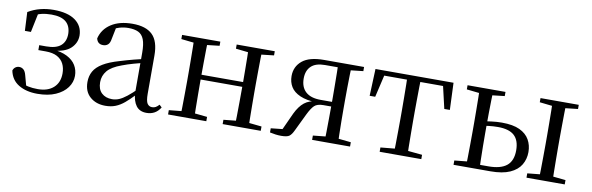

<svg xmlns="http://www.w3.org/2000/svg" viewBox="-42 -871 3781 1226"><g transform="rotate(10 1848.0 -258.0)"><path d="M218 15Q146 15 97 -14.5Q48 -44 36 -104Q41 -119 52 -126.5Q63 -134 76 -134Q92 -134 104 -123.5Q116 -113 122 -89L144 -8L96 -42Q126 -27 153.5 -21Q181 -15 216 -15Q281 -15 318 -48.5Q355 -82 355 -141Q355 -176 341.5 -203Q328 -230 299.5 -245.5Q271 -261 224 -261H177V-293H222Q286 -293 316.5 -319.5Q347 -346 347 -396Q346 -447 315 -473Q284 -499 221 -499Q186 -499 156.5 -492Q127 -485 97 -466L137 -497L110 -367H71L65 -488Q102 -510 143 -520.5Q184 -531 229 -531Q321 -531 370 -495.5Q419 -460 420 -398Q420 -350 383.5 -315Q347 -280 261 -273L263 -282Q323 -277 361 -257.5Q399 -238 417.5 -207.5Q436 -177 436 -139Q436 -98 410.5 -63Q385 -28 336.5 -6.5Q288 15 218 15Z M659 15Q599 15 560 -19Q521 -53 521 -115Q521 -154 538 -184.5Q555 -215 594.5 -239Q634 -263 700 -282Q742 -295 788 -307Q834 -319 874 -328V-303Q834 -293 793 -281.5Q752 -270 718 -257Q654 -234 627.5 -202Q601 -170 601 -128Q601 -82 626.5 -58Q652 -34 694 -34Q717 -34 739 -43Q761 -52 789 -74Q817 -96 855 -134L864 -87H840Q809 -54 781.5 -31Q754 -8 725 3.5Q696 15 659 15ZM926 14Q881 14 858.5 -16.5Q836 -47 833 -100V-103V-359Q833 -415 821 -445.5Q809 -476 784 -488Q759 -500 719 -500Q690 -500 661 -491.5Q632 -483 599 -465L642 -492L626 -413Q622 -386 609.5 -375Q597 -364 578 -364Q542 -364 534 -400Q549 -461 603 -496Q657 -531 741 -531Q828 -531 870.5 -489.5Q913 -448 913 -355V-108Q913 -61 924 -44.5Q935 -28 955 -28Q968 -28 978 -33.5Q988 -39 1000 -52L1016 -37Q1000 -11 977.5 1.5Q955 14 926 14Z M1144 0Q1145 -24 1145.5 -65Q1146 -106 1146.5 -150Q1147 -194 1147 -229V-288Q1147 -322 1146.5 -366Q1146 -410 1145.5 -451Q1145 -492 1144 -516H1233Q1232 -492 1231.5 -450.5Q1231 -409 1230.5 -363Q1230 -317 1230 -280V-260Q1230 -210 1230.5 -159Q1231 -108 1231.5 -66Q1232 -24 1233 0ZM1496 0Q1498 -24 1498.5 -66Q1499 -108 1499.5 -159Q1500 -210 1500 -260V-280Q1500 -317 1499.5 -363Q1499 -409 1498.5 -450.5Q1498 -492 1496 -516H1585Q1584 -492 1583.5 -451Q1583 -410 1582.5 -366Q1582 -322 1582 -288V-229Q1582 -194 1582.5 -150Q1583 -106 1583.5 -65Q1584 -24 1585 0ZM1064 0V-28L1174 -39H1206L1312 -28V0ZM1064 -489V-516H1312V-489L1206 -477H1174ZM1418 0V-28L1526 -39H1559L1665 -28V0ZM1418 -489V-516H1665V-489L1559 -477H1526ZM1188 -256V-287H1541V-256Z M1985 -516H2244V-489L2135 -477L2121 -485H1996Q1936 -485 1906.5 -456.5Q1877 -428 1877 -377Q1877 -321 1910 -291Q1943 -261 2007 -261H2121V-231H2031Q1991 -231 1972.5 -213.5Q1954 -196 1933 -153L1879 -41Q1866 -13 1851.5 -2Q1837 9 1798 9Q1780 9 1761.5 6.5Q1743 4 1725 0V-27L1837 -39L1791 -15L1850 -144Q1874 -194 1905.5 -219Q1937 -244 1992 -249L1987 -240Q1919 -242 1877 -260.5Q1835 -279 1816.5 -309.5Q1798 -340 1798 -379Q1798 -440 1843.5 -478Q1889 -516 1985 -516ZM2078 0Q2079 -24 2079.5 -65.5Q2080 -107 2080.5 -154Q2081 -201 2081 -240V-288Q2081 -322 2080.5 -366Q2080 -410 2079.5 -451Q2079 -492 2078 -516H2165Q2164 -492 2163 -451Q2162 -410 2161.5 -366Q2161 -322 2161 -288V-229Q2161 -194 2161.5 -150Q2162 -106 2163 -65Q2164 -24 2165 0ZM1998 0V-28L2105 -39H2138L2244 -28V0Z M2311 -341 2318 -516H2824L2831 -341H2795L2755 -513L2797 -484H2345L2387 -513L2347 -341ZM2436 0V-28L2551 -39H2591L2706 -28V0ZM2527 0Q2528 -24 2528.5 -65Q2529 -106 2529.5 -150Q2530 -194 2530 -229V-288Q2530 -322 2529.5 -366Q2529 -410 2528.5 -451Q2528 -492 2527 -516H2615Q2614 -492 2613.5 -451Q2613 -410 2612.5 -366Q2612 -322 2612 -288V-229Q2612 -194 2612.5 -150Q2613 -106 2613.5 -65Q2614 -24 2615 0Z M3030 0V-29H3136Q3215 -29 3254 -60.5Q3293 -92 3293 -160Q3293 -225 3259 -256Q3225 -287 3153 -287Q3122 -287 3093.5 -283.5Q3065 -280 3037 -274V-305Q3071 -310 3105.5 -314.5Q3140 -319 3173 -319Q3245 -319 3288.5 -298.5Q3332 -278 3352 -242.5Q3372 -207 3372 -163Q3372 -117 3350 -80Q3328 -43 3280 -21.5Q3232 0 3153 0ZM2995 0Q2996 -24 2996.5 -65Q2997 -106 2997.5 -150Q2998 -194 2998 -229V-288Q2998 -322 2997.5 -366Q2997 -410 2996.5 -451Q2996 -492 2995 -516H3083Q3082 -492 3081 -451Q3080 -410 3079.5 -366Q3079 -322 3079 -287V-229Q3079 -194 3079.5 -150Q3080 -106 3081 -65Q3082 -24 3083 0ZM3467 0Q3469 -24 3469.5 -65Q3470 -106 3470.5 -150Q3471 -194 3471 -229V-288Q3471 -322 3470.5 -366Q3470 -410 3469.5 -451Q3469 -492 3467 -516H3556Q3555 -492 3554.5 -451Q3554 -410 3553.5 -366Q3553 -322 3553 -288V-229Q3553 -194 3553.5 -150Q3554 -106 3554.5 -65Q3555 -24 3556 0ZM2915 -489V-516H3161V-489L3056 -477H3023ZM3388 0V-28L3496 -39H3529L3636 -28V0ZM3388 -489V-516H3636V-489L3529 -477H3496ZM2915 0V-28L3023 -39H3041V0Z"/></g></svg>

Font: Noto Serif SC
Style: Regular
Weight: 400
Designer: Ryoko NISHIZUKA 西塚涼子 (kana & ideographs); Frank Grießhammer (Latin, Greek & Cyrillic); Wenlong ZHANG 张文龙 (bopomofo); San
Foundry: Adobe
Version: Version 2.002-H1;hotconv 1.1.0;makeotfexe 2.6.0